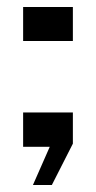

<svg xmlns="http://www.w3.org/2000/svg" viewBox="-20 -419 274 548"><path d="M46 0V-98H188V-9L128 109H74L122 0ZM46 -302V-399H188V-302Z"/></svg>

Font: Big Shoulders Text
Style: Regular
Weight: 400
Designer: Patric King
Foundry: XO Type Co
Version: Version 1.000; ttfautohint (v1.8.2)